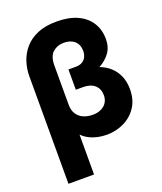

<svg xmlns="http://www.w3.org/2000/svg" viewBox="-168 -840 975 1157"><g transform="rotate(-20 319.5 -262.0)"><path d="M68 210V-480Q68 -526.5 82.5 -571.5Q97 -616.5 128.5 -653.2Q160 -690 210.8 -711.8Q261.5 -733.5 334 -733.5Q413.5 -733.5 468 -708Q522.5 -682.5 550.5 -637.2Q578.5 -592 578.5 -533Q578.5 -481.5 552.8 -446Q527 -410.5 484 -387Q522.5 -373 551.2 -346.8Q580 -320.5 595.8 -283.2Q611.5 -246 611.5 -199.5Q611.5 -131.5 580 -84.5Q548.5 -37.5 497.5 -13Q446.5 11.5 387 11.5Q358 11.5 330 5.5Q302 -0.5 276.8 -13.2Q251.5 -26 232 -46V210ZM350 -130.5Q394.5 -130.5 422.8 -154.5Q451 -178.5 451 -220Q451 -259.5 424.8 -283.5Q398.5 -307.5 350.5 -307.5H303.5V-437.5H350.5Q375.5 -437.5 392.2 -447.2Q409 -457 417.2 -474Q425.5 -491 425.5 -513Q425.5 -553 400 -575.8Q374.5 -598.5 331 -598.5Q290 -598.5 261 -573.2Q232 -548 232 -488V-237.5Q232 -201.5 247.2 -177.8Q262.5 -154 289 -142.2Q315.5 -130.5 350 -130.5Z"/></g></svg>

Font: Geologica Roman
Style: Bold
Weight: 700
Designer: Sindre Bremnes, Frode Helland
Foundry: Monokrom Skriftforlag AS
Version: Version 1.010;gftools[0.9.28]